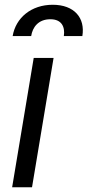

<svg xmlns="http://www.w3.org/2000/svg" viewBox="-20 -790 369 810"><path d="M31.2 0H115.1L206 -545.5H122.2ZM33.4 -637.8H111.5C117.2 -674.7 141.3 -708.8 192.5 -708.8C240.8 -708.8 255 -676.1 249.3 -637.8H327.4C340.2 -714.5 293.3 -769.9 202.4 -769.9C111.5 -769.9 46.2 -714.5 33.4 -637.8Z"/></svg>

Font: Margiela Sans
Style: Italic
Weight: 400
Italic angle: -9.39999°
Designer: Stefan Endress, Andreas Faust
Version: Version 1.100;FEAKit 1.0